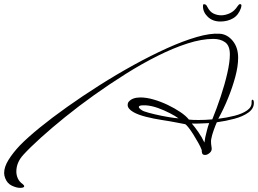

<svg xmlns="http://www.w3.org/2000/svg" viewBox="-102 -693 1247 928"><path d="M-5 215Q-22 215 -44.5 204.5Q-67 194 -77 168Q-82 155 -82 143Q-82 114 -61 80Q-40 46 -6 10Q31 -28 90 -76Q149 -124 223 -176.5Q297 -229 379 -281Q461 -333 544.5 -379Q628 -425 705.5 -460Q783 -495 848.5 -514Q914 -533 959 -530Q996 -528 1022.5 -496Q1049 -464 1049 -414Q1049 -373 1035.5 -322.5Q1022 -272 1000.5 -219Q979 -166 953 -119Q994 -124 1031.5 -133.5Q1069 -143 1092.5 -159.5Q1116 -176 1114 -200V-202Q1114 -211 1118 -211Q1125 -211 1125 -195Q1125 -168 1098.5 -149Q1072 -130 1031 -119Q990 -108 946 -102Q940 -89 931 -64Q922 -39 919 -21Q918 -18 918 -14.5Q918 -11 918 -7Q918 3 919.5 11Q921 19 921 22Q923 36 911.5 46Q900 56 889 56Q875 56 874 43Q873 41 873 32Q868 18 856.5 -2.5Q845 -23 832.5 -43Q820 -63 808.5 -77.5Q797 -92 792 -93Q785 -95 745 -102Q720 -107 680.5 -113Q641 -119 603.5 -128.5Q566 -138 543 -151Q515 -167 515 -186Q515 -195 520 -201Q529 -212 543.5 -217Q558 -222 577 -222Q606 -222 640.5 -212Q675 -202 708.5 -186Q742 -170 769.5 -151.5Q797 -133 811 -115Q819 -114 831 -113.5Q843 -113 858 -113Q888 -113 924 -116Q945 -167 964.5 -225.5Q984 -284 996.5 -338.5Q1009 -393 1009 -430Q1009 -472 986.5 -488.5Q964 -505 929 -505Q873 -505 804.5 -483Q736 -461 660 -423Q584 -385 506 -336Q428 -287 353 -233.5Q278 -180 212.5 -127Q147 -74 95 -27Q43 20 11 55Q-23 92 -23 136Q-23 154 -15.5 170Q-8 186 8 197Q15 203 15 207Q15 215 -5 215ZM761 -121Q746 -132 719 -146Q692 -160 661.5 -171Q631 -182 602 -184H591Q569 -184 569 -176Q569 -171 577.5 -164.5Q586 -158 594 -155Q614 -148 646 -140.5Q678 -133 710.5 -127.5Q743 -122 761 -121ZM886 -4Q887 -10 888 -16Q889 -22 890 -29Q894 -46 898.5 -64Q903 -82 909 -98Q884 -97 862 -96Q840 -95 825 -96Q839 -80 856.5 -55Q874 -30 886 -4ZM963 -589Q926 -589 902.5 -611.5Q879 -634 879 -663Q879 -673 884 -673Q886 -673 891 -671Q896 -669 900 -660Q912 -636 930 -627.5Q948 -619 967 -619Q987 -619 1009 -629Q1031 -639 1047 -664Q1053 -673 1058 -673Q1065 -673 1065 -666Q1065 -663 1063 -655Q1051 -620 1024.5 -604.5Q998 -589 963 -589Z"/></svg>

Font: WindSong
Style: Regular
Weight: 400
Designer: Robert E. Leuschke
Foundry: Robert E. Leuschke
Version: Version 1.010; ttfautohint (v1.8.3)